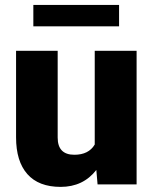

<svg xmlns="http://www.w3.org/2000/svg" viewBox="-20 -729 604 759"><path d="M360.8 -57.1Q308.6 9.8 219.7 9.8Q132.8 9.8 88.1 -40.8Q43.5 -91.3 43.5 -186V-528.3H208V-185.1Q208 -117.2 273.9 -117.2Q330.6 -117.2 354.5 -157.7V-528.3H520V0H365.7ZM450.7 -625H111.8V-709.5H450.7Z"/></svg>

Font: Roboto Black
Style: Regular
Weight: 900
Designer: Google
Version: Version 2.134; 2016